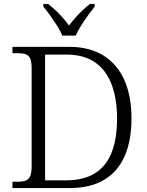

<svg xmlns="http://www.w3.org/2000/svg" viewBox="-20 -951 744 971"><path d="M43 0V-32H70Q94 -32 109.5 -37.5Q125 -43 132.5 -60Q140 -77 140 -111V-605Q140 -639 132.5 -655.5Q125 -672 109 -677Q93 -682 70 -682H43V-714H331Q432 -714 502.5 -670.5Q573 -627 609 -546Q645 -465 645 -351Q645 -242 611 -163Q577 -84 507.5 -42Q438 0 333 0ZM314 -39Q403 -39 460 -74.5Q517 -110 544.5 -179.5Q572 -249 572 -351Q572 -452 544 -525Q516 -598 459.5 -636.5Q403 -675 315 -675H208V-39ZM295 -771Q286 -794 269 -820.5Q252 -847 233.5 -873Q215 -899 199 -918V-931H223Q245 -914 263.5 -896.5Q282 -879 298 -860.5Q314 -842 329 -822Q344 -842 360.5 -860.5Q377 -879 395 -896.5Q413 -914 435 -931H459V-918Q444 -899 425 -873Q406 -847 389.5 -820.5Q373 -794 363 -771Z"/></svg>

Font: Noto Serif Gujarati Light
Style: Regular
Weight: 300
Version: Version 2.102